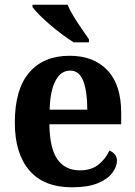

<svg xmlns="http://www.w3.org/2000/svg" viewBox="-20 -786 574 816"><path d="M286 10Q166 10 104.5 -62Q43 -134 43 -265Q43 -406 104 -477.5Q165 -549 276 -549Q378 -549 436.5 -487.5Q495 -426 495 -307V-258H190Q191 -156 224 -109Q257 -62 320 -62Q368 -62 398.5 -86.5Q429 -111 445 -146Q458 -141 467.5 -130.5Q477 -120 477 -103Q477 -78 457.5 -51.5Q438 -25 396 -7.5Q354 10 286 10ZM351 -320Q351 -397 334 -441.5Q317 -486 278 -486Q239 -486 216 -443Q193 -400 191 -320ZM293 -606Q271 -620 244.5 -639.5Q218 -659 192.5 -681Q167 -703 147 -723Q127 -743 118 -756V-766H267Q276 -744 292.5 -717Q309 -690 327 -664Q345 -638 358 -619V-606Z"/></svg>

Font: Noto Serif Khmer SemiCondensed
Style: Bold
Weight: 700
Width: 4
Designer: Danh Hong and the Monotype Design Team
Foundry: Monotype Imaging Inc.
Version: Version 2.004; ttfautohint (v1.8.4.7-5d5b)